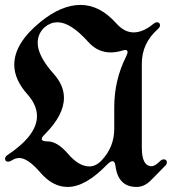

<svg xmlns="http://www.w3.org/2000/svg" viewBox="-39 -738 687 768"><path d="M-18.6 -103.5Q-18.6 -111.3 -9.8 -117.2Q108.9 -196.3 108.9 -273.4Q108.9 -317.9 70.3 -361.3Q18.1 -419.9 18.1 -479Q18.1 -565.4 123.5 -650.9Q206.5 -718.3 283.2 -718.3Q359.9 -718.3 425.3 -645.5Q458 -608.4 495.6 -608.4Q533.2 -608.4 574.7 -642.6Q582.5 -648.9 588.4 -648.9Q601.1 -648.9 601.1 -636.2Q601.1 -629.4 591.8 -621.1Q528.3 -564.5 528.3 -483.9V-147.5Q528.3 -73.2 567.4 -73.2Q581.1 -73.2 601.6 -93.8Q608.4 -100.6 615.7 -100.6Q628.4 -100.6 628.4 -87.9Q628.4 -81.5 622.6 -75.7L564.9 -17.1Q538.6 9.8 507.3 9.8Q433.6 9.8 422.9 -74.2Q420.4 -93.3 411.4 -93.3Q402.3 -93.3 388.2 -78.6Q302.7 9.8 231.4 9.8Q171.9 9.8 122.1 -48.1Q72.3 -106 38.1 -106Q22.5 -106 6.8 -95.7Q0 -91.3 -6.8 -91.3Q-18.6 -91.3 -18.6 -103.5ZM111.8 -566.4Q111.8 -514.2 176.3 -441.9Q216.8 -396.5 216.8 -346.7Q216.8 -277.3 139.2 -199.7Q127.9 -188.5 127.9 -182.1Q127.9 -172.4 151.9 -172.4Q190.4 -172.4 233.4 -122.3Q276.4 -72.3 318.4 -72.3Q345.2 -72.3 368.2 -97.2Q418 -150.4 418 -222.7V-310.1Q418 -417 465.3 -511.7Q471.2 -523.4 471.2 -529.8Q471.2 -538.1 461.9 -538.1Q458 -538.1 450.2 -535.6Q425.8 -528.3 403.8 -528.3Q351.6 -528.3 314 -570.3Q243.7 -648.9 190.9 -648.9Q163.6 -648.9 140.6 -629.9Q111.8 -604.5 111.8 -566.4Z"/></svg>

Font: UnifrakturMaguntia21
Style: Book
Weight: 400
Designer: j. 'mach' wust, Gerrit Ansmann, Georg Duffner, based on a font by Peter Wiegel, original typeface by Carl Albert Fahrenw
Version: Version 2017-03-19